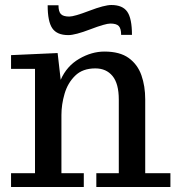

<svg xmlns="http://www.w3.org/2000/svg" viewBox="-20 -743 704 763"><path d="M23.9 0V-54.7H119.1V-469.2H23.9V-523.9L209 -532.2L221.2 -425.8Q245.1 -480.5 294.7 -509.3Q344.2 -538.1 395 -538.1Q456.1 -538.1 491.5 -512.5Q526.9 -486.8 542 -443.8Q557.1 -400.9 557.1 -348.1V-54.7H657.2V0H362.8V-54.7H452.1V-347.2Q452.1 -410.6 427.2 -440.9Q402.3 -471.2 358.9 -471.2Q308.1 -471.2 278.6 -442.1Q249 -413.1 236.6 -370.4Q224.1 -327.6 224.1 -286.1V-54.7H313V0ZM251.5 -603.5Q206.5 -603.5 188 -630.4Q169.4 -657.2 169.4 -722.2H212.4Q212.4 -697.3 221.7 -687.3Q231 -677.2 255.4 -677.2Q274.9 -677.2 335 -700.2Q395 -723.1 422.4 -723.1Q467.3 -723.1 485.8 -696.3Q504.4 -669.4 504.4 -604.5H461.4Q461.4 -629.4 452.1 -639.4Q442.9 -649.4 418.5 -649.4Q398.9 -649.4 338.9 -626.5Q278.8 -603.5 251.5 -603.5Z"/></svg>

Font: Trocchi
Style: Regular
Weight: 400
Designer: Vernon Adams
Foundry: Vernon Adams
Version: Version 1.101; ttfautohint (v1.8.4.7-5d5b);gftools[0.9.27]